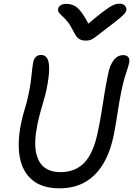

<svg xmlns="http://www.w3.org/2000/svg" viewBox="-20 -1012 724 1045"><path d="M304 13Q212 13 158 -30.5Q104 -74 88.5 -152.5Q73 -231 94 -337Q102 -378 115 -419.5Q128 -461 133 -488Q143 -534 147 -563Q151 -592 152.5 -610.5Q154 -629 156 -643Q158 -657 161 -675Q166 -694 176.5 -703.5Q187 -713 204 -713Q225 -713 236.5 -695Q248 -677 247.5 -635.5Q247 -594 233 -523Q227 -496 217.5 -464Q208 -432 199 -399Q190 -366 184 -337Q164 -238 176.5 -181Q189 -124 223.5 -99.5Q258 -75 308 -75Q391 -75 440.5 -128Q490 -181 513 -297Q526 -359 533.5 -407Q541 -455 548.5 -502Q556 -549 568 -607Q577 -656 598.5 -684Q620 -712 651 -712Q668 -712 677.5 -702Q687 -692 683 -671Q679 -653 673 -635Q667 -617 658.5 -589.5Q650 -562 640 -513Q629 -458 620.5 -401.5Q612 -345 601 -287Q583 -191 544 -124Q505 -57 445 -22Q385 13 304 13ZM632 -992Q644 -992 652.5 -987Q661 -982 665 -974Q669 -966 668 -956Q666 -949 659.5 -940Q653 -931 633 -914Q613 -897 570 -865Q534 -838 514.5 -822Q495 -806 481 -798.5Q467 -791 447 -791Q423 -791 408.5 -801.5Q394 -812 380 -841Q363 -875 347.5 -894Q332 -913 319.5 -924Q307 -935 300.5 -944Q294 -953 297 -966Q299 -977 311 -984Q323 -991 340 -991Q363 -991 382.5 -982Q402 -973 422.5 -946Q443 -919 470 -867H442Q495 -913 528 -938.5Q561 -964 580 -975.5Q599 -987 610.5 -989.5Q622 -992 632 -992Z"/></svg>

Font: Shantell Sans
Style: Italic
Weight: 400
Italic angle: -11°
Designer: Stephen Nixon, Anya Danilova, Shantell Martin
Foundry: Arrow Type
Version: Version 1.011;[c5ecc13dd]